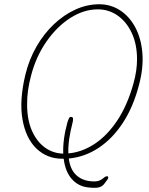

<svg xmlns="http://www.w3.org/2000/svg" viewBox="-20 -731 700 903"><path d="M446.5 -711Q500.5 -711 544.2 -682.8Q588 -654.5 615.8 -603.2Q643.5 -552 649.5 -483Q655.5 -414 634 -332.5Q607.5 -229.5 558.5 -154.2Q509.5 -79 444.2 -35.8Q379 7.5 303.5 14.5Q310 64 336 90Q362 116 403 121Q432.5 124.5 446.8 118.5Q461 112.5 468.2 105.2Q475.5 98 483.5 98Q488.5 98 489.2 102.5Q490 107 485 114L470 134Q461.5 145.5 446 150Q430.5 154.5 395 150.5Q348 145.5 317.5 110.8Q287 76 279.5 15.5Q276 15.5 272.5 15.5Q201.5 15.5 151.5 -32.2Q101.5 -80 85.8 -169.2Q70 -258.5 100 -382.5Q117.5 -453 152 -512.8Q186.5 -572.5 233.5 -617Q280.5 -661.5 335 -686.2Q389.5 -711 446.5 -711ZM298 -159Q300.5 -166.5 304.2 -174.5Q308 -182.5 316 -181Q323 -180 323.5 -172.8Q324 -165.5 321.5 -155Q299 -69.5 301.5 -9.5Q364.5 -15 423.8 -53.5Q483 -92 531 -163.5Q579 -235 608 -339.5Q624.5 -399 624.5 -452Q624.5 -522 600.2 -574.8Q576 -627.5 534.2 -657.2Q492.5 -687 440 -687Q374.5 -687 311.2 -646.8Q248 -606.5 198.8 -536Q149.5 -465.5 126 -375Q106.5 -301.5 107.5 -239.5Q107.5 -167.5 130.2 -116.2Q153 -65 191.2 -37.2Q229.5 -9.5 277.5 -8.5Q276 -40.5 281 -78.2Q286 -116 298 -159Z"/></svg>

Font: Fraunces 144pt S100 Thin
Style: Italic
Weight: 100
Italic angle: -16°
Version: Version 1.000; ttfautohint (v1.8.3)